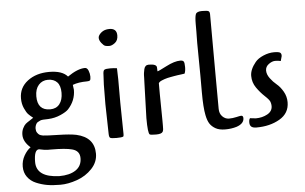

<svg xmlns="http://www.w3.org/2000/svg" viewBox="-62 -835 1896 1192"><g transform="rotate(-5 886.0 -239.0)"><path d="M166 -300Q166 -212 245 -212Q283 -212 303.5 -238Q324 -264 324 -308.5Q324 -353 303.5 -374.5Q283 -396 247 -396Q211 -396 188.5 -370.5Q166 -345 166 -300ZM228 37H208Q190 37 154 29Q123 29 123 106Q123 201 265 206Q330 206 368 180.5Q406 155 406 106Q406 60 359 48Q319 37 228 37ZM398 -351Q402 -327 402 -320Q402 -253 355 -202Q341 -187 305 -171Q269 -155 227 -153Q188 -153 178 -148.5Q168 -144 161.5 -140Q155 -136 152 -130Q144 -116 144 -100.5Q144 -85 150.5 -75.5Q157 -66 163.5 -61.5Q170 -57 186 -54Q210 -51 282 -49.5Q354 -48 393 -40Q504 -15 504 87Q504 139 465.5 180Q427 221 371.5 240.5Q316 260 267.5 260Q219 260 185 254Q151 248 117.5 234Q84 220 64 192.5Q44 165 44 128Q44 91 62 59.5Q80 28 103 12Q59 -26 59 -69Q59 -92 68 -110Q77 -128 86.5 -136Q96 -144 112.5 -154Q129 -164 135 -169Q116 -184 105.5 -195Q95 -206 82.5 -233.5Q70 -261 70 -295Q70 -362 123.5 -403Q177 -444 258.5 -444Q340 -444 373 -405Q437 -449 482 -449Q496 -449 503.5 -430Q511 -411 511 -392.5Q511 -374 506 -369.5Q501 -365 488 -365Q434 -365 398 -351Z M654 -677Q700 -677 700 -633Q700 -602 680.5 -587Q661 -572 645.5 -572Q630 -572 620 -575Q610 -578 596.5 -595.5Q583 -613 583.5 -628.5Q584 -644 603.5 -660.5Q623 -677 654 -677ZM682 -217 685 -19Q685 -7 682 -4Q672 1 640 1Q608 1 600.5 -3.5Q593 -8 593 -31L589 -214Q589 -310 590 -336L593 -395Q593 -423 602 -428Q611 -433 636.5 -433Q662 -433 680 -430Q682 -386 682 -361Z M835 -106 842 -328Q843 -336 843 -356Q843 -376 844.5 -386Q846 -396 849 -410Q855 -435 878 -435Q928 -435 928 -413Q928 -396 929 -389Q935 -389 987 -416Q1039 -443 1076 -443Q1091 -443 1096.5 -435.5Q1102 -428 1102 -401Q1102 -374 1095 -360Q1089 -359 1073.5 -357Q1058 -355 1050.5 -354Q1043 -353 1029 -350.5Q1015 -348 1007 -346.5Q999 -345 987.5 -342.5Q976 -340 968.5 -337Q961 -334 953 -331Q937 -325 931 -315V-250L933 -80V-65Q933 -61 933 -48.5Q933 -36 932.5 -28Q932 -20 928 -12Q920 1 886.5 1Q853 1 847 -3Q835 -11 835 -106Z M1192 -339 1190 -543Q1190 -563 1190.5 -581.5Q1191 -600 1191 -614V-661Q1191 -706 1197.5 -722Q1204 -738 1236.5 -738Q1269 -738 1277 -733.5Q1285 -729 1285 -713L1286 -344L1287 -124Q1287 -94 1305 -76Q1323 -58 1346 -58Q1369 -58 1392.5 -63.5Q1416 -69 1422 -69Q1435 -69 1435 -53Q1435 -19 1388 -3Q1355 7 1317.5 7Q1280 7 1257 -6Q1234 -19 1221.5 -38Q1209 -57 1202 -92Q1192 -141 1192 -234Z M1476 -49 1512 -45Q1552 -45 1584 -62.5Q1616 -80 1616 -113Q1616 -125 1611.5 -138.5Q1607 -152 1579.5 -177.5Q1552 -203 1529 -236Q1506 -269 1506 -310Q1506 -350 1542 -394Q1559 -415 1593 -429.5Q1627 -444 1659.5 -444Q1692 -444 1699.5 -436.5Q1707 -429 1705 -415L1697 -386Q1682 -390 1662.5 -390Q1643 -390 1622 -374.5Q1601 -359 1601 -335Q1601 -311 1619 -286.5Q1637 -262 1659 -244Q1681 -226 1699 -195Q1717 -164 1717 -128Q1717 -59 1656 -23.5Q1595 12 1511 12Q1489 12 1479 3.5Q1469 -5 1469 -23.5Q1469 -42 1476 -49Z"/></g></svg>

Font: Cagliostro
Style: Regular
Weight: 400
Designer: Matthew Desmond
Foundry: Matthew Desmond
Version: Version